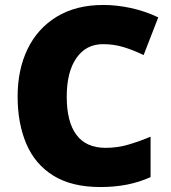

<svg xmlns="http://www.w3.org/2000/svg" viewBox="-20 -744 689 774"><path d="M395 -566Q327 -566 288 -510Q249 -454 249 -354Q249 -253 288 -200.5Q327 -148 406 -148Q453 -148 497.5 -161Q542 -174 587 -193V-30Q540 -9 490.5 0.5Q441 10 385 10Q269 10 195 -36Q121 -82 86 -164.5Q51 -247 51 -355Q51 -463 91 -546Q131 -629 208.5 -676.5Q286 -724 397 -724Q449 -724 506 -712Q563 -700 618 -674L559 -522Q520 -541 480 -553.5Q440 -566 395 -566Z"/></svg>

Font: Noto Sans Arabic Blk
Style: Regular
Weight: 900
Designer: Monotype Design Team, Nadine Chahine, Nizar Qandah and Khaled Hosny
Foundry: Monotype Imaging Inc.
Version: Version 2.012; ttfautohint (v1.8.4.7-5d5b)